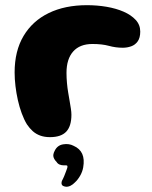

<svg xmlns="http://www.w3.org/2000/svg" viewBox="-20 -513 586 742"><path d="M173 17Q152 17 135.5 11Q119 5 106.5 -6.2Q94 -17.5 84 -32.5Q72.5 -51.5 63.8 -75.5Q55 -99.5 49 -126.2Q43 -153 39.8 -180.2Q36.5 -207.5 36.5 -233Q36.5 -316 71 -374Q105.5 -432 168.2 -462.5Q231 -493 316 -493Q355 -493 391.8 -486.8Q428.5 -480.5 457.8 -467.8Q487 -455 504.5 -436Q522 -417 522 -391Q522 -367 512.2 -353.2Q502.5 -339.5 487 -334Q471.5 -328.5 454.5 -328.5Q427 -328.5 400.8 -335.8Q374.5 -343 337 -343Q288.5 -343 262.8 -314Q237 -285 237 -231.5Q237 -211.5 238.8 -192.2Q240.5 -173 243.5 -155.5Q246.5 -138 249.2 -122Q252 -106 254 -92.8Q256 -79.5 256 -69.5Q256 -25.5 236 -4.2Q216 17 173 17ZM234 208.5Q221 206.5 218.8 200.2Q216.5 194 219 186.5Q223.5 178.5 228 167.8Q232.5 157 235.5 148.5Q238.5 141.5 240 135.8Q241.5 130 240 127.5Q238.5 126 235.2 126Q232 126 226.5 126Q217.5 126 210 122.8Q202.5 119.5 198.5 112.5Q190.5 105 187 94.8Q183.5 84.5 191.5 69.5Q201.5 48.5 224 44.8Q246.5 41 264.5 50.5Q288.5 61 297.8 81.8Q307 102.5 301.5 134Q298.5 151 289.5 166.5Q280.5 182 269.5 192Q262 200 252.5 204.8Q243 209.5 234 208.5Z"/></svg>

Font: Gluten SemiBold
Style: Regular
Weight: 600
Designer: Tyler Finck
Foundry: Etcetera Type Company
Version: Version 1.300